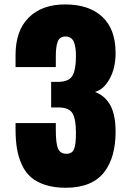

<svg xmlns="http://www.w3.org/2000/svg" viewBox="-20 -844 587 880"><path d="M281.7 16.6Q228.5 16.6 188.2 3.7Q147.9 -9.3 122.1 -31.7Q96.2 -54.2 80.3 -88.6Q64.5 -123 57.9 -162.1Q51.3 -201.2 51.3 -251V-279.8H235.8V-248Q235.8 -185.5 246.3 -162.4Q256.8 -139.2 284.7 -139.2Q310.5 -139.2 319.3 -160.4Q328.1 -181.6 328.1 -234.9Q328.1 -298.3 312.3 -324.7Q296.4 -351.1 248.5 -351.6H214.4V-468.8H245.1Q294.4 -468.8 311.3 -495.8Q328.1 -522.9 328.1 -586.9Q328.1 -633.3 317.1 -655Q306.2 -676.8 279.3 -676.8Q253.9 -676.8 244.9 -654.1Q235.8 -631.3 235.8 -586.4V-536.6H51.3V-591.8Q51.3 -703.6 111.8 -763.7Q172.4 -823.7 278.8 -823.7Q387.7 -823.7 448.7 -767.1Q509.8 -710.4 509.8 -601.1Q509.8 -532.2 482.4 -482.7Q455.1 -433.1 415.5 -422.9Q436 -414.6 452.1 -401.9Q468.3 -389.2 481.7 -368.4Q495.1 -347.7 502.4 -315.4Q509.8 -283.2 509.8 -240.7Q509.8 -183.1 497.3 -137.2Q484.9 -91.3 458.5 -56.2Q432.1 -21 387.5 -2.2Q342.8 16.6 281.7 16.6Z"/></svg>

Font: Oswald
Style: Heavy
Weight: 800
Designer: Vernon Adams
Foundry: Vernon Adams
Version: 3.0; ttfautohint (v0.95) -l 8 -r 50 -G 200 -x 0 -w "G" -W -c